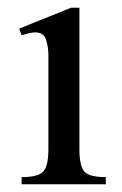

<svg xmlns="http://www.w3.org/2000/svg" viewBox="-20 -478 317 498"><path d="M254.4 0H36.1V-18.6Q79.6 -18.6 92.5 -33.4Q105.5 -48.3 105.5 -90.3V-335Q105.5 -356.4 99.4 -375.2Q93.3 -394 71.3 -394Q63.5 -394 54.4 -391.6Q45.4 -389.2 36.1 -386.7L29.8 -403.8L164.6 -458H186V-90.3Q186 -48.3 198.5 -33.4Q210.9 -18.6 254.4 -18.6Z"/></svg>

Font: Awami Nastaliq
Style: Regular
Weight: 400
Designer: Peter Martin, SIL International
Foundry: SIL International
Version: Version 3.100